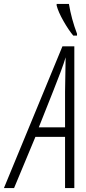

<svg xmlns="http://www.w3.org/2000/svg" viewBox="-58 -951 435 971"><path d="M271 0V-258.8H121.1L13.2 0H-38.1L257.8 -716.8H317.9V0ZM271 -307.1V-487.8L273.9 -661.1Q266.6 -635.7 248.5 -586.9Q230.5 -538.1 138.2 -307.1ZM312.5 -771Q289.1 -798.8 262.9 -844.7Q236.8 -890.6 228.5 -922.9V-931.2H290.5Q303.2 -855 331.5 -780.3V-771Z"/></svg>

Font: TypoPRO Open Sans Condensed
Style: Italic
Weight: 300
Width: 3
Italic angle: -12°
Foundry: Ascender Corporation
Version: Version 1.10